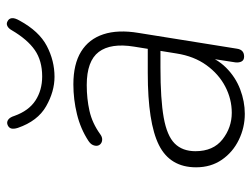

<svg xmlns="http://www.w3.org/2000/svg" viewBox="-107 -619 734 560"><g transform="rotate(-90 260.0 -339.0)"><path d="M208 8Q168 8 132 -9.5Q96 -27 74 -59Q52 -91 52 -134Q52 -210 117 -242.5Q182 -275 327 -275H408L402 -238H343Q250 -238 197 -228.5Q144 -219 121.5 -196.5Q99 -174 99 -136Q99 -84 133.5 -57Q168 -30 211 -30Q251 -30 287.5 -49Q324 -68 350 -104Q376 -140 384 -191L404 -315Q415 -383 388.5 -418Q362 -453 292 -453Q252 -453 216.5 -445Q181 -437 149 -414Q141 -408 133.5 -408Q126 -408 121 -412Q116 -416 115 -422Q114 -428 117 -435Q120 -442 129 -448Q164 -471 207 -481.5Q250 -492 294 -492Q353 -492 389.5 -469.5Q426 -447 440 -404.5Q454 -362 444 -302L398 -15Q395 6 375 6Q365 6 361 -1Q357 -8 358 -19L373 -116H383Q370 -74 342.5 -46.5Q315 -19 279.5 -5.5Q244 8 208 8ZM316 -547Q273 -547 230 -571.5Q187 -596 167 -654Q163 -667 165.5 -674Q168 -681 176 -684Q184 -687 191 -682Q198 -677 202 -664Q217 -622 247 -602.5Q277 -583 317 -583Q363 -583 394 -604.5Q425 -626 452 -672Q457 -681 464 -684.5Q471 -688 478 -684Q486 -680 487 -671.5Q488 -663 480 -649Q449 -592 406 -569.5Q363 -547 316 -547Z"/></g></svg>

Font: Nunito Variable Extra Light
Style: Italic
Weight: 200
Italic angle: -9°
Designer: Vernon Adams
Foundry: Vernon Adams
Version: Version 3.602